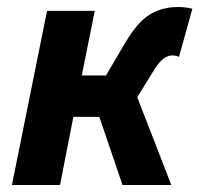

<svg xmlns="http://www.w3.org/2000/svg" viewBox="-20 -527 568 547"><path d="M14 0 114 -496H250L213 -312H282L336 -404Q373 -466 408 -486.5Q443 -507 487 -507Q509 -507 528 -502L490 -365Q486 -367 481.5 -368Q477 -369 470 -369Q457 -369 443.5 -358Q430 -347 413 -318L371 -250L468 0H329L263 -194H189L151 0Z"/></svg>

Font: Source Sans 3
Style: Bold Italic
Weight: 700
Italic angle: -11°
Designer: Paul D. Hunt
Foundry: Adobe
Version: Version 3.052;hotconv 1.1.0;makeotfexe 2.6.0